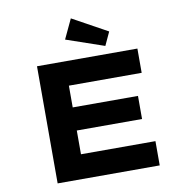

<svg xmlns="http://www.w3.org/2000/svg" viewBox="-98 -1036 1089 1130"><g transform="rotate(-10 446.0 -471.5)"><path d="M155 0V-700H755V-555H320V-145H765V0ZM243 -287V-425H710V-287ZM572 -748 345 -826 400 -943 609 -828Z"/></g></svg>

Font: Lexend Tera
Style: Bold
Weight: 700
Designer: Bonnie Shaver-Troup, Thomas Jockin
Foundry: Lexend
Version: Version 1.007